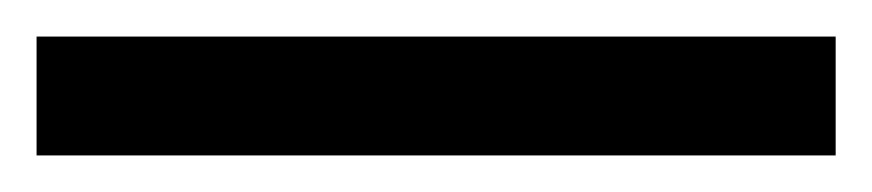

<svg xmlns="http://www.w3.org/2000/svg" viewBox="-22 70 477 105"><path d="M435 155H-2V90H435Z"/></svg>

Font: Noto Sans Nag Mundari Medium
Style: Regular
Weight: 500
Version: Version 1.000